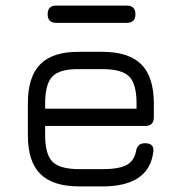

<svg xmlns="http://www.w3.org/2000/svg" viewBox="-20 -669 652 689"><path d="M182 -587Q151 -587 151 -618Q151 -649 182 -649H435Q466 -649 466 -618Q466 -587 435 -587ZM265 0Q170 0 125 -44.5Q80 -89 80 -184V-298Q80 -394 125 -439Q170 -484 265 -483H347Q442 -483 487 -438Q532 -393 532 -298V-248Q532 -217 501 -217H142V-184Q142 -115 168.5 -88.5Q195 -62 265 -62H347Q406 -62 433.5 -76.5Q461 -91 468 -125Q472 -155 500 -155Q535 -155 530 -123Q514 0 347 0ZM265 -421Q195 -422 168.5 -395Q142 -368 142 -298V-279H470V-298Q470 -368 443.5 -394.5Q417 -421 347 -421Z"/></svg>

Font: Jura Medium
Style: Regular
Weight: 500
Designer: Daniel Johnson, Alexei Vanyashin
Foundry: Daniel Johnson
Version: Version 5.103